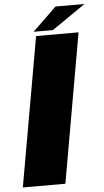

<svg xmlns="http://www.w3.org/2000/svg" viewBox="-61 -968 547 1007"><g transform="rotate(-5 212.0 -465.0)"><path d="M17.5 0H241.5L379.5 -785H156ZM145 -808.5H246.5L423.5 -930.5H271Z"/></g></svg>

Font: Anybody Expanded ExtraBold
Style: Italic
Weight: 800
Width: 7
Italic angle: -10°
Version: Version 1.113;gftools[0.9.25]